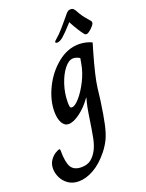

<svg xmlns="http://www.w3.org/2000/svg" viewBox="-325 -811 988 1303"><g transform="rotate(-20 169.0 -159.5)"><path d="M-126 259Q-126 224 -108.5 199Q-91 174 -70 161.5Q-49 149 -40 149Q-35 149 -35 159Q-35 246 -14 280.5Q7 315 60 315Q102 315 129 294.5Q156 274 177 233Q192 202 201 158.5Q210 115 229 -12Q237 -62 243.5 -85.5Q250 -109 252 -118H250Q211 -62 162.5 -26Q114 10 79 10Q49 10 32 -20.5Q15 -51 15 -102Q15 -185 58 -272.5Q101 -360 173 -418Q245 -476 327 -476Q353 -476 378 -470Q403 -464 420 -455L404 -401Q355 -232 345.5 -153Q336 -74 335 -66Q320 40 307 98.5Q294 157 276.5 194.5Q259 232 229 270Q177 335 120 367Q63 399 11 399Q-33 399 -64 377.5Q-95 356 -110.5 323.5Q-126 291 -126 259ZM298 -345 305 -384Q281 -399 258 -399Q226 -399 194.5 -359.5Q163 -320 142.5 -257.5Q122 -195 122 -130Q122 -106 125 -97.5Q128 -89 138 -89Q160 -89 194 -128Q228 -167 258 -226.5Q288 -286 298 -345ZM386 -529Q358 -563 317 -639L311 -631Q266 -581 240 -558.5Q214 -536 196 -536Q182 -536 182 -543Q182 -550 195 -560Q220 -580 254.5 -619.5Q289 -659 309 -684Q321 -700 331 -709Q341 -718 356 -718Q367 -718 373 -713.5Q379 -709 387 -697Q403 -667 416 -649Q429 -631 458 -598Q464 -591 464 -584Q464 -576 457.5 -567Q451 -558 437 -544Q412 -522 402 -522Q391 -522 386 -529Z"/></g></svg>

Font: Charm
Style: Bold
Weight: 700
Designer: Katatrad Aksorn Co.,Ltd.
Foundry: Cadson Demak Co.,Ltd.
Version: Version 1.001